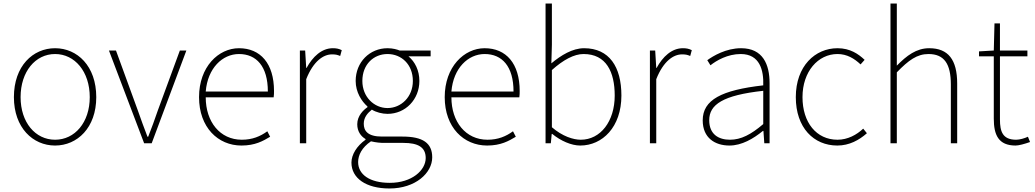

<svg xmlns="http://www.w3.org/2000/svg" viewBox="-20 -814 5884 1091"><path d="M293 13C419 13 527 -88 527 -262C527 -439 419 -540 293 -540C167 -540 59 -439 59 -262C59 -88 167 13 293 13ZM293 -20C181 -20 97 -118 97 -262C97 -407 181 -507 293 -507C405 -507 490 -407 490 -262C490 -118 405 -20 293 -20Z M799 0H842L1039 -527H1002L877 -187C860 -136 840 -83 822 -37H818C800 -83 781 -136 763 -187L639 -527H599Z M1352 13C1430 13 1475 -13 1515 -37L1499 -68C1459 -39 1414 -20 1354 -20C1230 -20 1149 -122 1149 -261H1535C1537 -274 1537 -286 1537 -297C1537 -453 1460 -540 1338 -540C1221 -540 1111 -434 1111 -262C1111 -90 1219 13 1352 13ZM1149 -294C1160 -427 1244 -507 1338 -507C1437 -507 1502 -437 1502 -294Z M1684 0H1720V-364C1761 -468 1819 -505 1866 -505C1887 -505 1896 -503 1913 -496L1922 -529C1904 -538 1889 -540 1871 -540C1808 -540 1757 -492 1722 -428H1720L1714 -527H1684Z M2193 257C2341 257 2436 169 2436 80C2436 -1 2383 -38 2267 -38H2150C2069 -38 2047 -71 2047 -111C2047 -147 2069 -172 2093 -191C2117 -176 2152 -167 2182 -167C2284 -167 2363 -249 2363 -354C2363 -414 2338 -463 2301 -494H2427V-527H2251C2236 -533 2212 -540 2182 -540C2081 -540 2001 -461 2001 -354C2001 -290 2035 -238 2068 -209V-205C2045 -189 2010 -156 2010 -108C2010 -68 2030 -40 2057 -24V-20C2008 15 1977 64 1977 110C1977 198 2059 257 2193 257ZM2182 -200C2106 -200 2039 -263 2039 -354C2039 -449 2104 -507 2182 -507C2261 -507 2326 -448 2326 -354C2326 -263 2259 -200 2182 -200ZM2195 225C2080 225 2015 177 2015 107C2015 68 2036 24 2088 -11C2117 -4 2145 -2 2152 -2H2272C2355 -2 2399 22 2399 84C2399 153 2321 225 2195 225Z M2748 13C2826 13 2871 -13 2911 -37L2895 -68C2855 -39 2810 -20 2750 -20C2626 -20 2545 -122 2545 -261H2931C2933 -274 2933 -286 2933 -297C2933 -453 2856 -540 2734 -540C2617 -540 2507 -434 2507 -262C2507 -90 2615 13 2748 13ZM2545 -294C2556 -427 2640 -507 2734 -507C2833 -507 2898 -437 2898 -294Z M3277 13C3403 13 3511 -92 3511 -271C3511 -434 3442 -540 3299 -540C3233 -540 3168 -500 3113 -454L3116 -560V-794H3080V0H3110L3115 -53H3118C3167 -13 3227 13 3277 13ZM3280 -20C3238 -20 3176 -39 3116 -91V-416C3181 -474 3242 -507 3296 -507C3425 -507 3473 -405 3473 -271C3473 -124 3392 -20 3280 -20Z M3673 0H3709V-364C3750 -468 3808 -505 3855 -505C3876 -505 3885 -503 3902 -496L3911 -529C3893 -538 3878 -540 3860 -540C3797 -540 3746 -492 3711 -428H3709L3703 -527H3673Z M4125 13C4195 13 4261 -26 4315 -70H4318L4323 0H4353V-341C4353 -448 4315 -540 4191 -540C4105 -540 4032 -496 3999 -472L4017 -443C4051 -470 4114 -507 4189 -507C4298 -507 4320 -414 4317 -329C4080 -302 3973 -247 3973 -130C3973 -30 4043 13 4125 13ZM4128 -20C4064 -20 4010 -50 4010 -131C4010 -220 4088 -273 4317 -298V-109C4248 -50 4191 -20 4128 -20Z M4738 13C4806 13 4862 -18 4906 -57L4885 -83C4848 -48 4797 -20 4739 -20C4619 -20 4540 -118 4540 -262C4540 -407 4628 -507 4739 -507C4793 -507 4835 -481 4870 -448L4893 -474C4858 -507 4811 -540 4739 -540C4612 -540 4502 -439 4502 -262C4502 -88 4604 13 4738 13Z M5040 0H5076V-403C5143 -472 5191 -507 5256 -507C5346 -507 5383 -450 5383 -334V0H5419V-339C5419 -475 5368 -540 5260 -540C5187 -540 5132 -498 5076 -441V-794H5040Z M5751 13C5769 13 5802 4 5833 -7L5821 -37C5802 -28 5774 -20 5754 -20C5677 -20 5662 -67 5662 -135V-494H5818V-527H5662V-681H5631L5627 -527L5543 -522V-494H5627V-140C5627 -48 5653 13 5751 13Z"/></svg>

Font: Noto Sans CJK JP Thin
Style: Regular
Weight: 250
Designer: Ryoko NISHIZUKA (kana & ideographs); Paul D. Hunt (Latin, Greek & Cyrillic); Wenlong ZHANG (bopomofo); Sandoll Communica
Foundry: Adobe Systems Incorporated
Version: Version 1.004;PS 1.004;hotconv 1.0.82;makeotf.lib2.5.63406